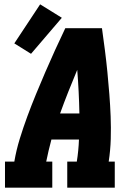

<svg xmlns="http://www.w3.org/2000/svg" viewBox="-20 -865 640 885"><path d="M3 0V-120H46Q55 -173 71 -225Q87 -277 106 -328.5Q125 -380 146 -431Q167 -482 189 -533Q211 -584 234 -634.5Q257 -685 281 -735H450Q457 -685 463.5 -634.5Q470 -584 475 -533Q480 -482 484 -431Q488 -380 490 -328.5Q492 -277 490.5 -224.5Q489 -172 481 -120H509V0H290V-120H334Q338 -145 340.5 -170.5Q343 -196 344 -222H217Q210 -196 204 -170.5Q198 -145 193 -120H221V0ZM346 -342Q345 -392 342.5 -442.5Q340 -493 336 -543Q315 -493 295 -442.5Q275 -392 257 -342ZM123 -617 46 -665 165 -845 265 -783Z"/></svg>

Font: Iosevka Curly Slab HvExObl
Style: Regular
Weight: 900
Width: 7
Italic angle: -9°
Monospace: yes
Designer: Belleve Invis
Foundry: Belleve Invis
Version: Version 11.1.0; ttfautohint (v1.8.3)